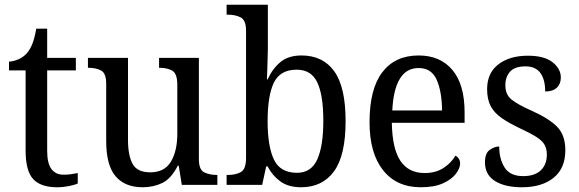

<svg xmlns="http://www.w3.org/2000/svg" viewBox="-20 -780 2444 810"><path d="M221 10Q152 10 120 -24.5Q88 -59 88 -145V-483H18V-520Q37 -521 57 -529.5Q77 -538 92 -554Q107 -571 116.5 -595Q126 -619 133 -659H179V-536H300V-483H179V-143Q179 -91 197 -67Q215 -43 247 -43Q265 -43 279.5 -45Q294 -47 308 -50V-6Q296 0 271 5Q246 10 221 10Z M582 10Q507 10 467.5 -36.5Q428 -83 428 -186V-427Q428 -471 406.5 -482.5Q385 -494 354 -494H351V-536H520V-190Q520 -124 539.5 -88.5Q559 -53 614 -53Q674 -53 701 -98Q728 -143 728 -216V-422Q728 -470 706.5 -482Q685 -494 654 -494H651V-536H819V-109Q819 -64 841.5 -53Q864 -42 894 -42H897V0H747L734 -81H730Q702 -26 664.5 -8Q627 10 582 10Z M1250 10Q1197 10 1163 -14.5Q1129 -39 1109 -78H1103L1086 0H936V-42H943Q974 -42 996 -54Q1018 -66 1018 -114V-650Q1018 -695 995.5 -706.5Q973 -718 943 -718H936V-760H1110V-576Q1110 -558 1109 -532Q1108 -506 1107.5 -482Q1107 -458 1106 -445H1109Q1130 -491 1163.5 -518.5Q1197 -546 1252 -546Q1342 -546 1390 -479.5Q1438 -413 1438 -269Q1438 -124 1389 -57Q1340 10 1250 10ZM1233 -51Q1293 -51 1318.5 -107.5Q1344 -164 1344 -270Q1344 -379 1318.5 -432.5Q1293 -486 1232 -486Q1162 -486 1135.5 -431.5Q1109 -377 1109 -269Q1109 -163 1135.5 -107Q1162 -51 1233 -51Z M1755 10Q1653 10 1596 -62Q1539 -134 1539 -264Q1539 -405 1593 -475.5Q1647 -546 1746 -546Q1837 -546 1888.5 -485Q1940 -424 1940 -306V-262H1633Q1635 -152 1669.5 -101Q1704 -50 1771 -50Q1819 -50 1852 -72Q1885 -94 1901 -123Q1909 -120 1915 -111.5Q1921 -103 1921 -90Q1921 -70 1903 -46.5Q1885 -23 1848.5 -6.5Q1812 10 1755 10ZM1845 -314Q1844 -395 1822 -444Q1800 -493 1746 -493Q1694 -493 1666.5 -447Q1639 -401 1635 -314Z M2182 10Q2110 10 2068 -16.5Q2026 -43 2026 -95Q2026 -134 2046.5 -148Q2067 -162 2086 -162Q2086 -109 2109 -73Q2132 -37 2187 -37Q2236 -37 2261.5 -61.5Q2287 -86 2287 -128Q2287 -152 2277.5 -169Q2268 -186 2244 -201.5Q2220 -217 2177 -237Q2128 -260 2096.5 -282Q2065 -304 2050 -332.5Q2035 -361 2035 -404Q2035 -472 2082.5 -508.5Q2130 -545 2207 -545Q2276 -545 2311 -517.5Q2346 -490 2346 -453Q2346 -426 2329 -410Q2312 -394 2280 -394Q2280 -445 2259.5 -472.5Q2239 -500 2197 -500Q2152 -500 2132 -478Q2112 -456 2112 -420Q2112 -381 2138 -360Q2164 -339 2225 -312Q2298 -279 2331.5 -244Q2365 -209 2365 -146Q2365 -70 2315.5 -30Q2266 10 2182 10Z"/></svg>

Font: Noto Serif Myanmar SemCond
Style: Regular
Weight: 400
Width: 4
Designer: Ben Mitchell and the Monotype Design Team
Foundry: Monotype Imaging Inc.
Version: Version 2.106; ttfautohint (v1.8.4.7-5d5b)